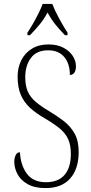

<svg xmlns="http://www.w3.org/2000/svg" viewBox="-20 -951 466 981"><path d="M213 10Q157 10 121.5 -10Q86 -30 69.5 -61Q53 -92 53 -125Q53 -143 60 -158Q67 -173 82 -173Q85 -108 117 -64Q149 -20 215 -20Q278 -20 310 -57.5Q342 -95 342 -164Q342 -210 328 -240.5Q314 -271 284 -295.5Q254 -320 206 -348Q163 -373 133 -400.5Q103 -428 86.5 -466Q70 -504 70 -560Q70 -606 89 -643.5Q108 -681 143.5 -702.5Q179 -724 227 -724Q272 -724 303.5 -707.5Q335 -691 351.5 -665.5Q368 -640 368 -613Q368 -590 359.5 -579Q351 -568 337 -568Q337 -625 308.5 -659.5Q280 -694 226 -694Q167 -694 138 -655Q109 -616 109 -557Q109 -513 122 -483.5Q135 -454 162 -431Q189 -408 231 -383Q273 -358 307 -331.5Q341 -305 361.5 -268Q382 -231 382 -175Q382 -88 338.5 -39Q295 10 213 10ZM120 -784Q133 -803 148 -829Q163 -855 176.5 -882Q190 -909 198 -931H247Q260 -897 283 -855Q306 -813 325 -784V-771H312Q283 -801 262.5 -826.5Q242 -852 223 -887Q204 -852 183 -826.5Q162 -801 133 -771H120Z"/></svg>

Font: Noto Serif Condensed ExtraLight
Style: Regular
Weight: 200
Width: 3
Designer: Monotype Design Team
Foundry: Monotype Imaging Inc.
Version: Version 2.013; ttfautohint (v1.8.4.7-5d5b)